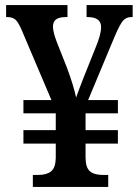

<svg xmlns="http://www.w3.org/2000/svg" viewBox="-20 -734 547 754"><path d="M109 -47H130Q163 -47 180.5 -61Q198 -75 199 -113V-170H72V-223H199V-289H72V-341H182L66 -614Q53 -645 41.5 -656Q30 -667 8 -667H4V-714H245V-667H239Q213 -667 200.5 -658Q188 -649 188 -629Q188 -609 203 -569L243 -468Q268 -401 279 -351Q287 -375 309 -431L355 -546Q377 -598 377 -628Q377 -667 323 -667H320V-714H501V-667H496Q475 -667 462.5 -652Q450 -637 430 -590L326 -341H443V-289H316V-223H443V-170H316V-117Q316 -76 333 -61.5Q350 -47 384 -47H405V0H109Z"/></svg>

Font: Noto Serif NarrowSemiBold
Style: Regular
Weight: 600
Width: 4
Designer: Monotype Design Team
Foundry: Monotype Imaging Inc.
Version: Version 1.001